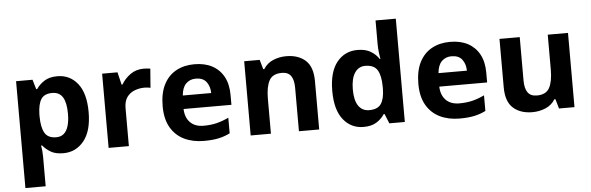

<svg xmlns="http://www.w3.org/2000/svg" viewBox="-57 -963 4330 1407"><g transform="rotate(-5 2108.0 -260.0)"><path d="M382 -556Q474 -556 531 -484.5Q588 -413 588 -274Q588 -135 529 -62.5Q470 10 378 10Q319 10 284 -11.5Q249 -33 227 -60H219Q223 -41 225 -20.5Q227 0 227 20V240H78V-546H199L220 -475H227Q249 -508 286 -532Q323 -556 382 -556ZM334 -437Q276 -437 252.5 -401Q229 -365 227 -291V-275Q227 -196 250.5 -153.5Q274 -111 336 -111Q370 -111 392 -130Q414 -149 425 -186Q436 -223 436 -276Q436 -356 411.5 -396.5Q387 -437 334 -437Z M1016 -556Q1027 -556 1042 -555Q1057 -554 1066 -552L1055 -412Q1048 -414 1034.5 -415.5Q1021 -417 1011 -417Q973 -417 938 -403.5Q903 -390 881.5 -360Q860 -330 860 -278V0H711V-546H824L846 -454H853Q877 -496 919 -526Q961 -556 1016 -556Z M1390 -556Q1466 -556 1520.5 -527Q1575 -498 1605 -443Q1635 -388 1635 -308V-236H1283Q1285 -173 1320.5 -137Q1356 -101 1419 -101Q1472 -101 1515 -111.5Q1558 -122 1604 -144V-29Q1564 -9 1519.5 0.5Q1475 10 1412 10Q1330 10 1267 -20.5Q1204 -51 1168 -113Q1132 -175 1132 -269Q1132 -365 1164.5 -428.5Q1197 -492 1255 -524Q1313 -556 1390 -556ZM1391 -450Q1348 -450 1319.5 -422Q1291 -394 1286 -335H1495Q1494 -385 1469 -417.5Q1444 -450 1391 -450Z M2066 -556Q2154 -556 2207 -508.5Q2260 -461 2260 -356V0H2111V-319Q2111 -378 2090 -407.5Q2069 -437 2023 -437Q1955 -437 1930 -390.5Q1905 -344 1905 -257V0H1756V-546H1870L1890 -476H1898Q1924 -518 1969.5 -537Q2015 -556 2066 -556Z M2586 10Q2495 10 2437.5 -61.5Q2380 -133 2380 -272Q2380 -412 2438 -484Q2496 -556 2590 -556Q2649 -556 2687 -533Q2725 -510 2747 -476H2752Q2749 -492 2745 -522.5Q2741 -553 2741 -585V-760H2890V0H2776L2747 -71H2741Q2719 -37 2682 -13.5Q2645 10 2586 10ZM2638 -109Q2700 -109 2725 -145.5Q2750 -182 2751 -255V-271Q2751 -351 2726.5 -393Q2702 -435 2636 -435Q2587 -435 2559 -392.5Q2531 -350 2531 -270Q2531 -190 2559 -149.5Q2587 -109 2638 -109Z M3271 -556Q3347 -556 3401.5 -527Q3456 -498 3486 -443Q3516 -388 3516 -308V-236H3164Q3166 -173 3201.5 -137Q3237 -101 3300 -101Q3353 -101 3396 -111.5Q3439 -122 3485 -144V-29Q3445 -9 3400.5 0.5Q3356 10 3293 10Q3211 10 3148 -20.5Q3085 -51 3049 -113Q3013 -175 3013 -269Q3013 -365 3045.5 -428.5Q3078 -492 3136 -524Q3194 -556 3271 -556ZM3272 -450Q3229 -450 3200.5 -422Q3172 -394 3167 -335H3376Q3375 -385 3350 -417.5Q3325 -450 3272 -450Z M4138 -546V0H4024L4004 -70H3996Q3970 -28 3924.5 -9Q3879 10 3828 10Q3740 10 3687 -37.5Q3634 -85 3634 -190V-546H3783V-227Q3783 -169 3804 -139Q3825 -109 3871 -109Q3939 -109 3964 -155.5Q3989 -202 3989 -289V-546Z"/></g></svg>

Font: Noto Sans Bamum
Style: Regular
Weight: 400
Designer: Monotype Design Team
Foundry: Monotype Imaging Inc.
Version: Version 2.001